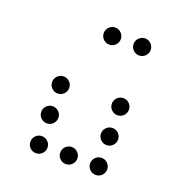

<svg xmlns="http://www.w3.org/2000/svg" viewBox="-116 -754 779 826"><g transform="rotate(20 273.5 -341.5)"><path d="M312.5 -615.2Q312.5 -599.1 301 -587.6Q289.6 -576.2 273.4 -576.2Q257.3 -576.2 245.8 -587.6Q234.4 -599.1 234.4 -615.2Q234.4 -631.3 245.8 -642.8Q257.3 -654.3 273.4 -654.3Q289.6 -654.3 301 -642.8Q312.5 -631.3 312.5 -615.2ZM449.2 -615.2Q449.2 -599.1 437.7 -587.6Q426.3 -576.2 410.2 -576.2Q394 -576.2 382.6 -587.6Q371.1 -599.1 371.1 -615.2Q371.1 -631.3 382.6 -642.8Q394 -654.3 410.2 -654.3Q426.3 -654.3 437.7 -642.8Q449.2 -631.3 449.2 -615.2ZM175.8 -341.8Q175.8 -325.7 164.3 -314.2Q152.8 -302.7 136.7 -302.7Q120.6 -302.7 109.1 -314.2Q97.7 -325.7 97.7 -341.8Q97.7 -357.9 109.1 -369.4Q120.6 -380.9 136.7 -380.9Q152.8 -380.9 164.3 -369.4Q175.8 -357.9 175.8 -341.8ZM449.2 -341.8Q449.2 -325.7 437.7 -314.2Q426.3 -302.7 410.2 -302.7Q394 -302.7 382.6 -314.2Q371.1 -325.7 371.1 -341.8Q371.1 -357.9 382.6 -369.4Q394 -380.9 410.2 -380.9Q426.3 -380.9 437.7 -369.4Q449.2 -357.9 449.2 -341.8ZM175.8 -205.1Q175.8 -189 164.3 -177.5Q152.8 -166 136.7 -166Q120.6 -166 109.1 -177.5Q97.7 -189 97.7 -205.1Q97.7 -221.2 109.1 -232.7Q120.6 -244.1 136.7 -244.1Q152.8 -244.1 164.3 -232.7Q175.8 -221.2 175.8 -205.1ZM449.2 -205.1Q449.2 -189 437.7 -177.5Q426.3 -166 410.2 -166Q394 -166 382.6 -177.5Q371.1 -189 371.1 -205.1Q371.1 -221.2 382.6 -232.7Q394 -244.1 410.2 -244.1Q426.3 -244.1 437.7 -232.7Q449.2 -221.2 449.2 -205.1ZM175.8 -68.4Q175.8 -52.2 164.3 -40.8Q152.8 -29.3 136.7 -29.3Q120.6 -29.3 109.1 -40.8Q97.7 -52.2 97.7 -68.4Q97.7 -84.5 109.1 -95.9Q120.6 -107.4 136.7 -107.4Q152.8 -107.4 164.3 -95.9Q175.8 -84.5 175.8 -68.4ZM312.5 -68.4Q312.5 -52.2 301 -40.8Q289.6 -29.3 273.4 -29.3Q257.3 -29.3 245.8 -40.8Q234.4 -52.2 234.4 -68.4Q234.4 -84.5 245.8 -95.9Q257.3 -107.4 273.4 -107.4Q289.6 -107.4 301 -95.9Q312.5 -84.5 312.5 -68.4ZM449.2 -68.4Q449.2 -52.2 437.7 -40.8Q426.3 -29.3 410.2 -29.3Q394 -29.3 382.6 -40.8Q371.1 -52.2 371.1 -68.4Q371.1 -84.5 382.6 -95.9Q394 -107.4 410.2 -107.4Q426.3 -107.4 437.7 -95.9Q449.2 -84.5 449.2 -68.4Z"/></g></svg>

Font: DatDot Light
Style: Regular
Weight: 300
Designer: GGBot
Version: 1.00